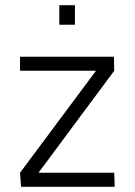

<svg xmlns="http://www.w3.org/2000/svg" viewBox="-20 -718 520 738"><path d="M57 -500H418L419 -446L128 -54H419L421 0H61L57 -54L349 -446H57ZM208 -698H268V-623H208Z"/></svg>

Font: Panefresco 250wt
Style: Regular
Weight: 300
Version: Version 1.000